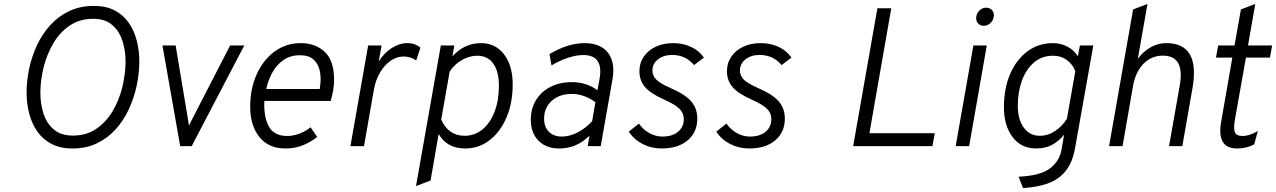

<svg xmlns="http://www.w3.org/2000/svg" viewBox="-20 -742 6480 975"><path d="M348.5 12Q285.5 12 241 -11.5Q196.5 -35 168.8 -75.2Q141 -115.5 128 -166.5Q115 -217.5 115 -272Q115 -332 128.2 -394Q141.5 -456 168.2 -513Q195 -570 235.8 -614.8Q276.5 -659.5 331.8 -685.8Q387 -712 457 -712Q519.5 -712 563.5 -688.5Q607.5 -665 634.8 -624.8Q662 -584.5 674.8 -534.5Q687.5 -484.5 687.5 -431Q687.5 -370.5 674.2 -307.8Q661 -245 634.5 -187.8Q608 -130.5 567.5 -85.5Q527 -40.5 472.2 -14.2Q417.5 12 348.5 12ZM350 -53.5Q419 -53.5 469.2 -88Q519.5 -122.5 552.5 -178.5Q585.5 -234.5 601.5 -301Q617.5 -367.5 617.5 -431.5Q617.5 -485.5 601.5 -535Q585.5 -584.5 549.5 -615.5Q513.5 -646.5 454 -646.5Q384.5 -646.5 333.8 -612Q283 -577.5 250.2 -521.2Q217.5 -465 201.2 -399.2Q185 -333.5 185 -270.5Q185 -214 201.2 -164.2Q217.5 -114.5 253.8 -84Q290 -53.5 350 -53.5Z M895 0 805 -511H872L930.5 -160.5Q933 -146 935.2 -131.5Q937.5 -117 939.5 -104Q944.5 -114.5 952.8 -131Q961 -147.5 968 -160.5L1148.5 -511H1220.5L953.5 0Z M1429.5 12Q1344.5 12 1297.5 -46Q1250.5 -104 1250.5 -199Q1250.5 -292 1283.8 -365.2Q1317 -438.5 1375 -480.8Q1433 -523 1507 -523Q1582 -523 1629.2 -478.5Q1676.5 -434 1676.5 -336.5Q1676.5 -309 1671.8 -283Q1667 -257 1659.5 -229.5H1322.5Q1318.5 -149 1345 -100.2Q1371.5 -51.5 1439 -51.5Q1467 -51.5 1497.5 -62.2Q1528 -73 1557.5 -95.5L1590.5 -46.5Q1557.5 -20 1517.2 -4Q1477 12 1429.5 12ZM1332 -290H1603.5Q1612 -338.5 1605 -377.2Q1598 -416 1573.2 -438.8Q1548.5 -461.5 1504 -461.5Q1454.5 -461.5 1419.5 -437.2Q1384.5 -413 1363 -373.8Q1341.5 -334.5 1332 -290Z M1759.5 0 1849.5 -511H1917.5L1903.5 -430.5Q1931.5 -474 1970 -498.5Q2008.5 -523 2047.5 -523Q2090 -523 2115 -499.5L2093.5 -435Q2065.5 -455 2029.5 -455Q1994.5 -455 1963.5 -433.5Q1932.5 -412 1910 -374Q1887.5 -336 1878.5 -286.5L1828.5 0Z M2092.5 203 2218.5 -511H2287L2277.5 -456Q2338 -523 2423 -523Q2496 -523 2539.8 -465.8Q2583.5 -408.5 2583.5 -313.5Q2583.5 -219.5 2552.2 -146Q2521 -72.5 2466.5 -30.2Q2412 12 2342 12Q2250 12 2207.5 -61.5L2166.5 174.5ZM2339.5 -52.5Q2391 -52.5 2430.2 -85Q2469.5 -117.5 2491.5 -174.5Q2513.5 -231.5 2513.5 -306.5Q2513.5 -379 2485 -419Q2456.5 -459 2404 -459Q2364 -459 2326.5 -437.8Q2289 -416.5 2263.5 -379L2220.5 -134.5Q2257.5 -52.5 2339.5 -52.5Z M2820 12Q2753.5 12 2714.5 -27.5Q2675.5 -67 2675.5 -134Q2675.5 -190.5 2701.8 -233.5Q2728 -276.5 2775.2 -300.8Q2822.5 -325 2884.5 -325Q2957.5 -325 3014 -283.5L3024 -338Q3047.5 -462.5 2942 -462.5Q2907.5 -462.5 2864.2 -448.5Q2821 -434.5 2780.5 -409.5L2770.5 -467.5Q2865 -523 2948.5 -523Q3029.5 -523 3067.2 -474.2Q3105 -425.5 3090.5 -340L3030.5 0H2964.5L2973.5 -53Q2908 12 2820 12ZM2832.5 -48.5Q2871.5 -48.5 2911.8 -68.8Q2952 -89 2987 -126.5L3003.5 -223Q2946 -265 2883.5 -265Q2820.5 -265 2781.8 -230Q2743 -195 2743 -139.5Q2743 -97.5 2767.2 -73Q2791.5 -48.5 2832.5 -48.5Z M3340.5 12Q3287.5 12 3243.2 -10.8Q3199 -33.5 3173 -73.5L3224.5 -114.5Q3246 -83.5 3277.8 -66Q3309.5 -48.5 3344 -48.5Q3393.5 -48.5 3423 -72.8Q3452.5 -97 3452.5 -137.5Q3452.5 -167 3431 -189Q3409.5 -211 3353 -236Q3282.5 -267.5 3254.8 -300.8Q3227 -334 3227 -380Q3227 -422 3249 -454.2Q3271 -486.5 3309.8 -504.8Q3348.5 -523 3399 -523Q3449.5 -523 3490.2 -503.5Q3531 -484 3554.5 -449.5L3504.5 -411.5Q3461.5 -463 3393.5 -463Q3350 -463 3321.5 -440.8Q3293 -418.5 3293 -383.5Q3293 -357.5 3312.8 -337.8Q3332.5 -318 3386 -294.5Q3460 -262.5 3490.5 -226.5Q3521 -190.5 3521 -140Q3521 -70.5 3472 -29.2Q3423 12 3340.5 12Z M3785 12Q3732 12 3687.8 -10.8Q3643.5 -33.5 3617.5 -73.5L3669 -114.5Q3690.5 -83.5 3722.2 -66Q3754 -48.5 3788.5 -48.5Q3838 -48.5 3867.5 -72.8Q3897 -97 3897 -137.5Q3897 -167 3875.5 -189Q3854 -211 3797.5 -236Q3727 -267.5 3699.2 -300.8Q3671.5 -334 3671.5 -380Q3671.5 -422 3693.5 -454.2Q3715.5 -486.5 3754.2 -504.8Q3793 -523 3843.5 -523Q3894 -523 3934.8 -503.5Q3975.5 -484 3999 -449.5L3949 -411.5Q3906 -463 3838 -463Q3794.5 -463 3766 -440.8Q3737.5 -418.5 3737.5 -383.5Q3737.5 -357.5 3757.2 -337.8Q3777 -318 3830.5 -294.5Q3904.5 -262.5 3935 -226.5Q3965.5 -190.5 3965.5 -140Q3965.5 -70.5 3916.5 -29.2Q3867.5 12 3785 12Z M4312.5 0 4435.5 -700H4506L4395 -65.5H4727L4715 0Z M4975 -611Q4959 -611 4948 -622Q4937 -633 4937 -649.5Q4937 -671 4952.2 -687Q4967.5 -703 4988 -703Q5005 -703 5016 -692.2Q5027 -681.5 5027 -664.5Q5027 -642.5 5011.5 -626.8Q4996 -611 4975 -611ZM4833 0 4923 -511H4991L4901.5 0Z M5175 213 5152.5 155.5Q5263.5 150 5312 113.2Q5360.5 76.5 5371 16L5383.5 -58.5Q5361 -28.5 5325.8 -8.2Q5290.5 12 5241.5 12Q5165.5 12 5121.8 -46.2Q5078 -104.5 5078 -197Q5078 -293.5 5110 -367Q5142 -440.5 5198.2 -481.8Q5254.5 -523 5327 -523Q5365 -523 5399 -506Q5433 -489 5453.5 -456.5L5464 -511H5532L5439.5 9Q5426 85 5390.2 128Q5354.5 171 5299.8 190Q5245 209 5175 213ZM5260 -52.5Q5302 -52.5 5338.2 -76.8Q5374.5 -101 5398 -139L5440.5 -380.5Q5428.5 -413.5 5398.8 -436.2Q5369 -459 5327.5 -459Q5271 -459 5231 -425Q5191 -391 5169.8 -333.5Q5148.5 -276 5148.5 -205.5Q5148.5 -135.5 5178.8 -94Q5209 -52.5 5260 -52.5Z M5612 0 5734 -694 5807 -722 5758 -443Q5785 -480.5 5822.8 -501.8Q5860.5 -523 5902.5 -523Q6075.5 -523 6035.5 -294L5984 0H5916.5L5971 -308.5Q5997.5 -459.5 5885 -459.5Q5827 -459.5 5786.5 -417.8Q5746 -376 5733.5 -304.5L5680.5 0Z M6262 12Q6157.5 12 6181 -123L6238 -449.5H6155L6166 -511H6249L6281.5 -694L6354.5 -722L6317.5 -511H6440L6429 -449.5H6307L6251 -134.5Q6243 -87.5 6251.2 -69.5Q6259.5 -51.5 6290 -51.5Q6324 -51.5 6367.5 -76.5L6349 -9Q6311 12 6262 12Z"/></svg>

Font: Overpass Light
Style: Italic
Weight: 300
Italic angle: -10°
Designer: Delve Withrington, Dave Bailey, Thomas Jockin
Foundry: Delve Fonts LLC
Version: Version 4.000; ttfautohint (v1.8.3)